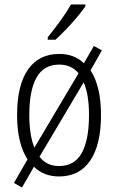

<svg xmlns="http://www.w3.org/2000/svg" viewBox="-20 -785 526 865"><path d="M435 -267Q435 -133 386.5 -61.5Q338 10 246 10Q177 10 133 -34L79 60L43 39L104 -67Q57 -139 57 -267Q57 -401 106 -471.5Q155 -542 247 -542Q315 -542 358 -500L403 -578L439 -558L388 -468Q435 -396 435 -267ZM112 -267Q112 -175 135 -120L334 -455Q301 -494 247 -494Q177 -494 144.5 -435.5Q112 -377 112 -267ZM381 -267Q381 -359 357 -414L158 -79Q190 -37 246 -37Q316 -37 348.5 -96Q381 -155 381 -267ZM365 -757Q350 -735 326.5 -707Q303 -679 277 -652Q251 -625 230 -606H195V-617Q225 -654 252.5 -692Q280 -730 300 -765H365Z"/></svg>

Font: Noto Sans Condensed Light
Style: Regular
Weight: 300
Width: 3
Designer: Monotype Design Team
Foundry: Monotype Imaging Inc.
Version: Version 2.013; ttfautohint (v1.8.4.7-5d5b)